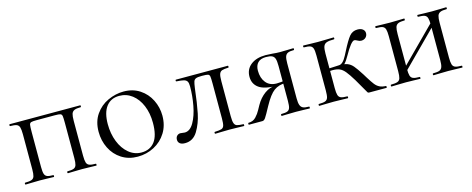

<svg xmlns="http://www.w3.org/2000/svg" viewBox="-29 -786 2916 1187"><g transform="rotate(-15 1429.0 -193.0)"><path d="M485 0Q459 0 444 -1L394 -2L341 -1Q327 0 303 0Q300 0 300 -6Q300 -12 303 -12Q330 -12 343 -17Q356 -22 360.5 -36.5Q365 -51 365 -81V-305Q365 -339 363 -350Q361 -361 352 -364Q343 -367 317 -367H201Q174 -367 165 -364Q156 -361 154 -349.5Q152 -338 152 -303V-81Q152 -50 156.5 -36Q161 -22 173.5 -17Q186 -12 213 -12Q215 -12 215 -6Q215 0 213 0Q188 0 174 -1L125 -2L72 -1Q58 0 32 0Q29 0 29 -6Q29 -12 32 -12Q60 -12 73.5 -17Q87 -22 91.5 -36.5Q96 -51 96 -81V-305Q96 -335 91.5 -349.5Q87 -364 74 -369Q61 -374 33 -374Q30 -374 30 -380Q30 -386 33 -386H485Q487 -386 487 -380Q487 -374 485 -374Q457 -374 443.5 -368Q430 -362 425.5 -347.5Q421 -333 421 -303V-81Q421 -51 425.5 -36.5Q430 -22 443.5 -17Q457 -12 485 -12Q487 -12 487 -6Q487 0 485 0Z M552 -198Q552 -263 583.5 -308.5Q615 -354 664.5 -376.5Q714 -399 765 -399Q824 -399 868 -370Q912 -341 935.5 -293.5Q959 -246 959 -193Q959 -131 930 -84.5Q901 -38 852.5 -12.5Q804 13 747 13Q689 13 644.5 -15.5Q600 -44 576 -92.5Q552 -141 552 -198ZM891 -165Q891 -227 870.5 -276Q850 -325 814 -352.5Q778 -380 732 -380Q678 -380 648.5 -341Q619 -302 619 -229Q619 -168 639 -117Q659 -66 695 -36Q731 -6 776 -6Q831 -6 861 -45Q891 -84 891 -165Z M1007 -25Q1007 -41 1016 -50Q1025 -59 1038 -59Q1045 -59 1052 -57.5Q1059 -56 1066 -56Q1100 -56 1124 -98Q1148 -140 1159.5 -202Q1171 -264 1171 -323Q1171 -345 1165 -355Q1159 -365 1144.5 -369Q1130 -373 1097 -375Q1094 -375 1094 -380.5Q1094 -386 1097 -386H1258H1430Q1432 -386 1432 -380Q1432 -374 1430 -374Q1401 -373 1388.5 -368.5Q1376 -364 1371 -350Q1366 -336 1366 -303V-81Q1366 -49 1371 -35Q1376 -21 1388 -17Q1400 -13 1430 -12Q1432 -12 1432 -6Q1432 0 1430 0Q1404 0 1390 -1L1340 -2L1286 -1Q1271 0 1246 0Q1243 0 1243 -6Q1243 -12 1246 -12Q1276 -13 1288.5 -17Q1301 -21 1305.5 -34.5Q1310 -48 1310 -81V-305Q1310 -339 1308 -350Q1306 -361 1297 -364Q1288 -367 1262 -367H1256Q1231 -367 1220 -362.5Q1209 -358 1205 -346.5Q1201 -335 1197 -306Q1186 -210 1173.5 -149Q1161 -88 1132 -40Q1103 8 1051 8Q1029 8 1018 -1Q1007 -10 1007 -25Z M1850 0Q1827 0 1814 -1L1763 -2L1710 -1Q1696 0 1671 0Q1669 0 1669 -6Q1669 -12 1671 -12Q1698 -12 1710.5 -17Q1723 -22 1727.5 -36Q1732 -50 1732 -81V-193L1748 -191Q1703 -191 1672.5 -169Q1642 -147 1606 -81Q1577 -27 1567.5 -13.5Q1558 0 1548 0H1461Q1459 0 1459 -6Q1459 -12 1461 -12Q1491 -12 1509.5 -31.5Q1528 -51 1539.5 -73Q1551 -95 1555 -101Q1578 -142 1612.5 -167Q1647 -192 1689 -192L1696 -188Q1612 -188 1576.5 -213.5Q1541 -239 1541 -285Q1541 -333 1576.5 -361Q1612 -389 1671 -389Q1682 -389 1714 -387Q1741 -384 1763 -384L1813 -385Q1826 -386 1849 -386Q1851 -386 1851 -380Q1851 -374 1849 -374Q1823 -374 1810.5 -368.5Q1798 -363 1793 -349Q1788 -335 1788 -305V-81Q1788 -52 1793.5 -37.5Q1799 -23 1811.5 -17.5Q1824 -12 1850 -12Q1852 -12 1852 -6Q1852 0 1850 0ZM1693 -202Q1723 -202 1751 -208L1732 -200V-303Q1732 -335 1727 -350Q1722 -365 1709 -371Q1696 -377 1670 -377Q1636 -377 1618.5 -359Q1601 -341 1601 -308Q1601 -261 1625 -231.5Q1649 -202 1693 -202Z M1912 -12Q1940 -12 1953 -17Q1966 -22 1970.5 -36Q1975 -50 1975 -81V-305Q1975 -336 1970.5 -350Q1966 -364 1953.5 -369Q1941 -374 1913 -374Q1910 -374 1910 -380Q1910 -386 1913 -386Q1937 -386 1951 -385L2005 -384L2063 -385Q2079 -386 2106 -386Q2109 -386 2109 -380Q2109 -374 2106 -374Q2074 -374 2058.5 -368.5Q2043 -363 2037.5 -348Q2032 -333 2032 -303V-81Q2032 -51 2036.5 -36.5Q2041 -22 2054 -17Q2067 -12 2095 -12Q2097 -12 2097 -6Q2097 0 2095 0Q2070 0 2055 -1L2005 -2L1951 -1Q1937 0 1912 0Q1909 0 1909 -6Q1909 -12 1912 -12ZM2168 -96Q2143 -137 2126.5 -157Q2110 -177 2092.5 -184.5Q2075 -192 2048 -192Q2031 -192 2004 -189L2003 -207Q2022 -207 2054 -209Q2084 -211 2094 -211Q2129 -211 2148 -203.5Q2167 -196 2182.5 -178Q2198 -160 2226 -116L2240 -93Q2260 -61 2272 -45.5Q2284 -30 2300 -21.5Q2316 -13 2342 -12Q2344 -12 2344 -6Q2344 0 2342 0H2231Q2224 0 2221.5 -3.5Q2219 -7 2205.5 -31Q2192 -55 2168 -96ZM2144 -259 2157 -284Q2189 -347 2209 -371Q2229 -395 2261 -395Q2283 -395 2295 -385Q2307 -375 2307 -360Q2307 -344 2296 -333Q2285 -322 2267 -322Q2256 -322 2244 -329Q2232 -336 2225 -336Q2205 -336 2159 -254Q2143 -225 2128 -209.5Q2113 -194 2094 -194V-211Q2119 -211 2144 -259Z M2455 -62 2726 -334 2740 -320 2469 -48ZM2375 -374Q2372 -374 2372 -380Q2372 -386 2375 -386Q2400 -386 2414 -385L2467 -384L2518 -385Q2533 -386 2558 -386Q2560 -386 2560 -380Q2560 -374 2558 -374Q2530 -374 2516.5 -368Q2503 -362 2498.5 -347.5Q2494 -333 2494 -303V-81Q2494 -51 2498.5 -36.5Q2503 -22 2516.5 -17Q2530 -12 2558 -12Q2560 -12 2560 -6Q2560 0 2558 0Q2532 0 2517 -1L2467 -2L2414 -1Q2400 0 2374 0Q2371 0 2371 -6Q2371 -12 2374 -12Q2402 -12 2415.5 -17Q2429 -22 2433.5 -36.5Q2438 -51 2438 -81V-305Q2438 -335 2433.5 -349.5Q2429 -364 2416 -369Q2403 -374 2375 -374ZM2644 -374Q2641 -374 2641 -380Q2641 -386 2644 -386Q2669 -386 2683 -385L2736 -384L2787 -385Q2802 -386 2827 -386Q2829 -386 2829 -380Q2829 -374 2827 -374Q2799 -374 2785.5 -368Q2772 -362 2767.5 -347.5Q2763 -333 2763 -303V-81Q2763 -51 2767.5 -36.5Q2772 -22 2785.5 -17Q2799 -12 2827 -12Q2829 -12 2829 -6Q2829 0 2827 0Q2801 0 2786 -1L2736 -2L2682 -1Q2668 0 2643 0Q2640 0 2640 -6Q2640 -12 2643 -12Q2671 -12 2684 -17Q2697 -22 2702 -36.5Q2707 -51 2707 -81V-305Q2707 -335 2702.5 -349.5Q2698 -364 2685 -369Q2672 -374 2644 -374Z"/></g></svg>

Font: Cormorant
Style: Regular
Weight: 400
Designer: Christian Thalmann (Catharsis Fonts)
Foundry: Catharsis Fonts
Version: Version 4.000